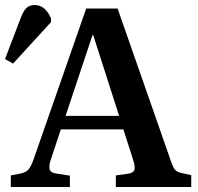

<svg xmlns="http://www.w3.org/2000/svg" viewBox="-37 -744 787 764"><path d="M6 0V-46L47 -54Q65 -58 75 -68Q85 -78 96 -108L306 -710H431L642 -106Q651 -79 659 -69Q667 -59 688 -55L724 -47V0H424V-46L474 -53Q493 -56 497.5 -67Q502 -78 494 -104L454 -229H205L165 -108Q157 -85 160.5 -70.5Q164 -56 190 -53L241 -45V0ZM224 -283H437L334 -604H331ZM15 -491 -17 -509 46 -674Q57 -702 69 -713Q81 -724 101 -724Q143 -724 166 -671V-656Z"/></svg>

Font: Literata 36pt SemiBold
Style: Regular
Weight: 600
Designer: Latin by Veronika Burian and Jose Scaglione. Greek by Irene Vlachou. Cyrillic by Vera Evstafieva.
Foundry: TypeTogether
Version: Version 3.002